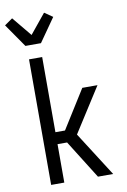

<svg xmlns="http://www.w3.org/2000/svg" viewBox="-127 -1046 731 1107"><g transform="rotate(-10 239.0 -492.5)"><path d="M354 0 213 -225H157V0H80V-735H157V-295H213L354 -520H443L277 -260L443 0ZM73 -815 -22 -952 25 -985 119 -871 212 -985 260 -952 164 -815Z"/></g></svg>

Font: Huly
Style: Regular
Weight: 400
Designer: Belleve Invis
Foundry: Belleve Invis
Version: Version 33.2.5; ttfautohint (v1.8.4)